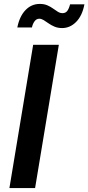

<svg xmlns="http://www.w3.org/2000/svg" viewBox="-20 -955 449 975"><path d="M278.8 -727.5 158.2 0H27.8L148.4 -727.5ZM295.4 -812.5Q273.9 -812.5 257.1 -819.6Q240.2 -826.7 226.8 -836.2Q213.4 -845.7 201.9 -852.8Q190.4 -859.9 179.7 -859.9Q165 -859.9 155.5 -846.9Q146 -834 142.1 -815.4H67.9Q79.1 -872.1 109.4 -903.6Q139.6 -935.1 182.1 -935.1Q204.1 -935.1 220.5 -928Q236.8 -920.9 249.5 -911.6Q262.2 -902.3 273.7 -895.3Q285.2 -888.2 297.4 -888.2Q313 -888.2 321.5 -899.4Q330.1 -910.6 335.9 -933.1H408.7Q397.9 -875.5 366.9 -844Q335.9 -812.5 295.4 -812.5Z"/></svg>

Font: Inter SemiBold
Style: Italic
Weight: 600
Italic angle: -9.3988°
Designer: Rasmus Andersson
Foundry: rsms
Version: Version 4.001;git-66647c0bb